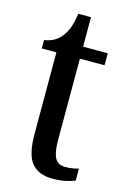

<svg xmlns="http://www.w3.org/2000/svg" viewBox="-106 -711 516 774"><g transform="rotate(15 152.0 -324.5)"><path d="M192 10Q135 10 106 -24.5Q77 -59 77 -146V-486H16V-521Q41 -525 58 -535Q75 -545 87 -561Q99 -576 107.5 -597.5Q116 -619 122 -659H175V-536H278V-486H175V-147Q175 -95 187.5 -72Q200 -49 229 -49Q246 -49 259.5 -51Q273 -53 286 -57V-7Q273 -1 249 4.5Q225 10 192 10Z"/></g></svg>

Font: Noto Serif Lao ExtraCondensed Medium
Style: Regular
Weight: 500
Width: 2
Designer: Monotype Design Team
Foundry: Monotype Imaging Inc.
Version: Version 2.003; ttfautohint (v1.8.4.7-5d5b)